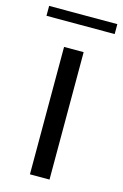

<svg xmlns="http://www.w3.org/2000/svg" viewBox="-144 -754 517 805"><g transform="rotate(15 114.0 -351.5)"><path d="M156 0H71V-553H156ZM262 -660H-34V-703H262Z"/></g></svg>

Font: Open Sauce One
Style: Regular
Weight: 400
Designer: Alfredo Marco Pradil
Foundry: Creative Sauce Fz LLC
Version: Version 1.477